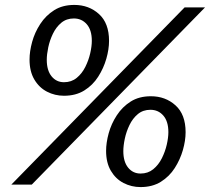

<svg xmlns="http://www.w3.org/2000/svg" viewBox="-20 -750 853 780"><path d="M26 0 730 -720H813L109 0ZM551 10Q514 10 482 -6.5Q450 -23 430.5 -56Q411 -89 411 -137Q411 -170 421.5 -208.5Q432 -247 454.5 -281.5Q477 -316 511 -337.5Q545 -359 593 -359Q652 -359 693 -322Q734 -285 734 -213Q734 -179 723 -140.5Q712 -102 690 -67.5Q668 -33 633.5 -11.5Q599 10 551 10ZM551 -45Q581 -45 602.5 -62.5Q624 -80 637.5 -107Q651 -134 657.5 -162.5Q664 -191 664 -213Q664 -257 643.5 -280.5Q623 -304 591 -304Q561 -304 540 -286.5Q519 -269 506 -242Q493 -215 487 -186.5Q481 -158 481 -136Q481 -93 500.5 -69Q520 -45 551 -45ZM240 -361Q203 -361 171 -377.5Q139 -394 119.5 -427Q100 -460 100 -508Q100 -541 110.5 -579.5Q121 -618 143.5 -652.5Q166 -687 200 -708.5Q234 -730 282 -730Q341 -730 382 -693Q423 -656 423 -584Q423 -550 412 -511.5Q401 -473 379 -438.5Q357 -404 322.5 -382.5Q288 -361 240 -361ZM240 -416Q270 -416 291.5 -433.5Q313 -451 326.5 -478Q340 -505 346.5 -533.5Q353 -562 353 -584Q353 -628 332.5 -651.5Q312 -675 280 -675Q250 -675 229 -657.5Q208 -640 195 -613Q182 -586 176 -557.5Q170 -529 170 -507Q170 -464 189.5 -440Q209 -416 240 -416Z"/></svg>

Font: Instrument Sans
Style: Italic
Weight: 400
Italic angle: -13°
Designer: Rodrigo Fuenzalida
Foundry: fragTYPE
Version: Version 1.000;gftools[0.9.28]